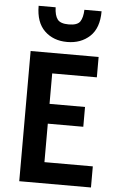

<svg xmlns="http://www.w3.org/2000/svg" viewBox="-62 -983 624 1024"><g transform="rotate(5 250.5 -470.5)"><path d="M81 0V-697H445V-588H206V-425H396V-319H206V-113H465V0ZM270.5 -762Q196.5 -762 149.5 -807.2Q102.5 -852.5 102.5 -941H193.5Q195 -897 210.8 -876.5Q226.5 -856 270.5 -856Q317 -856 331.5 -877.5Q346 -899 347.5 -941H439.5Q439.5 -851 391.8 -806.5Q344 -762 270.5 -762Z"/></g></svg>

Font: Alatsi
Style: Regular
Weight: 400
Designer: Spyros Zevelakis, Eben Sorkin
Foundry: www.sorkintype.com
Version: Version 1.008; ttfautohint (v1.8.4.7-5d5b)